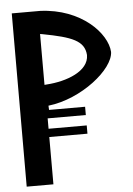

<svg xmlns="http://www.w3.org/2000/svg" viewBox="-56 -869 625 902"><g transform="rotate(-5 256.0 -418.5)"><path d="M33 -10H159V-233H339V-272H159V-321H339V-360H169L168 -380C325 -398 481 -524 483 -606C478 -694 361 -819 168 -827H34ZM158 -479V-719L170 -717C307 -691 364 -669 369 -602V-601C369 -525 263 -486 169 -480Z"/></g></svg>

Font: Ny Stormning
Style: Gr
Weight: 400
Designer: Robert Jablonski, Mew Too
Foundry: Cannot Into Space Fonts
Version: Version 0.90